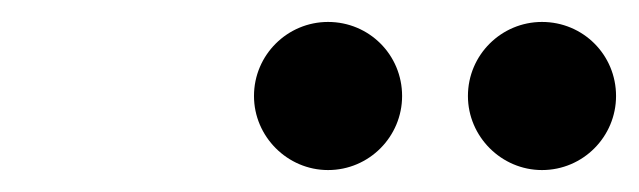

<svg xmlns="http://www.w3.org/2000/svg" viewBox="-20 -998 582 175"><path d="M406.5 -910.5C406.5 -873.5 437 -843 474 -843C511.5 -843 541.5 -873.5 541.5 -910.5C541.5 -948 511.5 -978 474 -978C437 -978 406.5 -948 406.5 -910.5ZM211.5 -910.5C211.5 -873.5 242 -843 279 -843C316.5 -843 346.5 -873.5 346.5 -910.5C346.5 -948 316.5 -978 279 -978C242 -978 211.5 -948 211.5 -910.5Z"/></svg>

Font: Bodoni* 11pt
Style: Bold Italic
Weight: 700
Italic angle: -13°
Version: Version 2.3